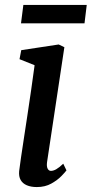

<svg xmlns="http://www.w3.org/2000/svg" viewBox="-20 -747 371 777"><path d="M129 10Q105.5 10 88.5 2.8Q71.5 -4.5 63.5 -18.8Q55.5 -33 57.5 -54.5Q60 -75 65 -109.5Q70 -144 76.8 -187.8Q83.5 -231.5 91 -281.2Q98.5 -331 106 -382.5Q113.5 -434 120 -483L59 -507.5L66 -544L217.5 -567L240.5 -556L170.5 -91.5Q168 -73.5 172.8 -64.5Q177.5 -55.5 186 -55.5Q196 -55.5 207.5 -62Q219 -68.5 236 -84.5L249 -57.5Q244 -50.5 228.2 -34.2Q212.5 -18 187.5 -4Q162.5 10 129 10ZM74.5 -727H331L322 -652.5H65Z"/></svg>

Font: Merriweather Medium
Style: Italic
Weight: 500
Italic angle: -7.8°
Version: Version 2.101